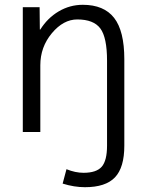

<svg xmlns="http://www.w3.org/2000/svg" viewBox="-20 -550 608 800"><path d="M426 -297Q426 -394 398 -431.5Q370 -469 302 -469Q244 -469 196 -411.5Q148 -354 148 -278V0H75V-520H145L146 -427H148Q178 -475 224.5 -502.5Q271 -530 325 -530Q413 -530 455.5 -475.5Q498 -421 498 -303V57Q498 148 459 189Q420 230 334 230Q289 230 241 215L257 155Q294 170 328 170Q382 170 404 144.5Q426 119 426 57Z"/></svg>

Font: Mplus 1p
Style: Regular
Weight: 400
Version: Version 1.061